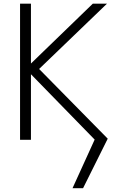

<svg xmlns="http://www.w3.org/2000/svg" viewBox="-20 -751 633 1033"><path d="M426.8 261.7H370.1L489.3 0L146.5 -351.6V1H87.9V-731.4H146.5V-409.2L479.5 -731.4H555.7L190.4 -379.9L559.6 -4.9Z"/></svg>

Font: Gen Shin Gothic Light
Style: Regular
Weight: 200
Designer: [Source Han Sans]
Ryoko NISHIZUKA  (kana & ideographs); Paul D. Hunt (Latin, Greek & Cyrillic); Wenlong ZHANG  (bopomofo
Version: Version 1.002.20150607